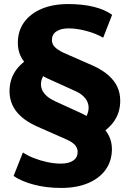

<svg xmlns="http://www.w3.org/2000/svg" viewBox="-20 -736 639 947"><path d="M281 191Q209 191 148 175Q87 159 47 132L93 16Q115 31 146.5 43.5Q178 56 213 63.5Q248 71 280 71Q319 71 341 56Q363 41 363 13Q363 -5 350.5 -20Q338 -35 306 -49L161 -113Q115 -134 85.5 -160Q56 -186 41.5 -217.5Q27 -249 27 -286Q27 -340 53.5 -382Q80 -424 135 -455L121 -409Q95 -431 81.5 -460Q68 -489 68 -524Q68 -584 99 -626.5Q130 -669 185.5 -692.5Q241 -716 317 -716Q387 -716 442 -702.5Q497 -689 533 -663L489 -550Q453 -571 405.5 -583.5Q358 -596 319 -596Q280 -596 258 -581Q236 -566 236 -538Q236 -520 249 -505.5Q262 -491 293 -476L439 -412Q485 -391 514.5 -365Q544 -339 558.5 -308Q573 -277 573 -239Q573 -185 546 -143Q519 -101 465 -70L478 -116Q504 -94 518 -64.5Q532 -35 532 -1Q532 58 501 101Q470 144 414 167.5Q358 191 281 191ZM182 -320Q182 -303 190 -288Q198 -273 213.5 -260Q229 -247 253 -236L380 -178Q393 -172 406.5 -164.5Q420 -157 430 -149L392 -142Q405 -158 411 -173.5Q417 -189 417 -205Q417 -222 409.5 -237Q402 -252 386.5 -265.5Q371 -279 347 -289L219 -347Q207 -352 193 -360.5Q179 -369 169 -376L207 -383Q195 -367 188.5 -351.5Q182 -336 182 -320Z"/></svg>

Font: Nunito Sans 12pt ExtraLight 12pt Black
Style: Regular
Weight: 900
Version: Version 3.101;gftools[0.9.27]